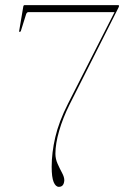

<svg xmlns="http://www.w3.org/2000/svg" viewBox="-20 -720 490 745"><path d="M229.5 -20.5Q228 5 208.5 5Q196 5 188.2 -13.5Q180.5 -32 180.5 -72.5Q180.5 -127.5 194.5 -187.8Q208.5 -248 244 -318L424.5 -673H90.5Q84.5 -673 81.5 -665.5L61 -600Q59.5 -596 56 -596Q54 -596 54.5 -600.5L70.5 -695.5Q71.5 -700 75 -700H438.5Q442 -700 442 -697.5Q442 -695 439.5 -690L250 -314.5Q224 -262.5 209.5 -212.2Q195 -162 195 -123.5Q195 -103.5 203.5 -84.5Q212 -65.5 220.8 -49.2Q229.5 -33 229.5 -20.5Z"/></svg>

Font: Fraunces 144pt S000 Thin
Style: Regular
Weight: 100
Version: Version 1.000; ttfautohint (v1.8.3)